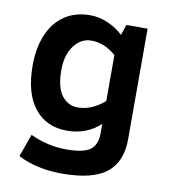

<svg xmlns="http://www.w3.org/2000/svg" viewBox="-81 -596 756 859"><g transform="rotate(10 297.0 -167.0)"><path d="M522.9 -9.8Q522.9 92.8 460 142.8Q397 192.9 257.8 192.9Q143.1 192.9 57.1 148.9L94.2 45.9Q173.8 83 257.8 83Q335.9 83 366.5 60.5Q397 38.1 397 -15.1V-57.1Q334.5 0 246.1 0Q152.3 0 98.6 -67.4Q44.9 -134.8 44.9 -261.2Q44.9 -340.3 70.1 -400.6Q95.2 -460.9 143.8 -493.9Q192.4 -526.9 261.2 -526.9Q301.8 -526.9 342.3 -509Q382.8 -491.2 410.2 -463.9L426.8 -512.2H522.9ZM397 -370.1Q345.2 -416 284.2 -416Q238.3 -416 206.5 -374Q174.8 -332 174.8 -263.2Q174.8 -185.1 202.9 -147.9Q231 -110.8 275.9 -110.8Q338.4 -110.8 397 -161.1Z"/></g></svg>

Font: Clear Sans
Style: Bold
Weight: 700
Foundry: Intel Corporation
Version: Version 1.00